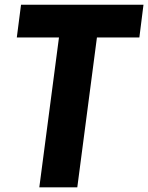

<svg xmlns="http://www.w3.org/2000/svg" viewBox="-20 -800 633 820"><path d="M394 -640.1 310.1 0H147.9L231.9 -640.1H51.8L69.8 -779.8H592.8L575.2 -640.1Z"/></svg>

Font: Cooper Hewitt
Style: Bold Italic
Weight: 712
Designer: Village Type and Design LLC
Foundry: Cooper Hewitt Smithsonian Design Museum
Version: 1.000